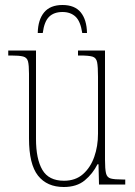

<svg xmlns="http://www.w3.org/2000/svg" viewBox="-20 -738 540 768"><path d="M235 10Q168 10 132 -35.5Q96 -81 96 -184V-443Q96 -477 92 -492.5Q88 -508 72.5 -512Q57 -516 24 -516H13V-536H124V-182Q124 -102 149.5 -58.5Q175 -15 236 -15Q282 -15 312 -41.5Q342 -68 357 -110.5Q372 -153 372 -203V-431Q372 -471 368.5 -489Q365 -507 350 -511.5Q335 -516 300 -516H292V-536H400V-99Q400 -62 404 -45Q408 -28 423 -24Q438 -20 470 -20H481V0H376L374 -81H370Q351 -43 319 -16.5Q287 10 235 10ZM131 -606Q132 -659 156.5 -688.5Q181 -718 230 -718Q279 -718 303 -688.5Q327 -659 328 -606H309Q302 -653 282 -671.5Q262 -690 230 -690Q196 -690 176.5 -671Q157 -652 151 -606Z"/></svg>

Font: Noto Serif Condensed Thin
Style: Regular
Weight: 100
Width: 3
Designer: Monotype Design Team
Foundry: Monotype Imaging Inc.
Version: Version 2.013; ttfautohint (v1.8.4.7-5d5b)